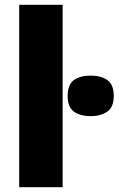

<svg xmlns="http://www.w3.org/2000/svg" viewBox="-20 -780 494 800"><path d="M241 0H60V-760H241ZM358 -465Q400 -465 427 -446.5Q454 -428 454 -380Q454 -333 426.5 -314.5Q399 -296 358 -296Q315 -296 288.5 -314.5Q262 -333 262 -380Q262 -428 288 -446.5Q314 -465 358 -465Z"/></svg>

Font: Noto Sans SemiCondensed Black
Style: Regular
Weight: 900
Width: 4
Designer: Monotype Design Team
Foundry: Monotype Imaging Inc.
Version: Version 2.013; ttfautohint (v1.8.4.7-5d5b)